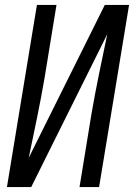

<svg xmlns="http://www.w3.org/2000/svg" viewBox="-20 -755 541 775"><path d="M8 0 129 -735H208L160 -441Q146 -360 129.5 -279.5Q113 -199 96 -118L403 -735H501L380 0H301L349 -294Q363 -375 379.5 -455.5Q396 -536 413 -617L106 0Z"/></svg>

Font: Iosevka Curly
Style: Italic
Weight: 400
Italic angle: -9°
Monospace: yes
Designer: Belleve Invis
Foundry: Belleve Invis
Version: Version 22.1.2; ttfautohint (v1.8.4)